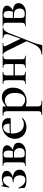

<svg xmlns="http://www.w3.org/2000/svg" viewBox="1218 -1668 724 3201"><g transform="rotate(-90 1580.5 -67.0)"><path d="M258 -97Q258 -149 230.5 -177Q203 -205 142 -205Q138 -205 137 -210.5Q136 -216 142 -216Q197 -216 220.5 -236Q244 -256 244 -297Q244 -336 228 -357Q212 -378 181 -378Q145 -378 117.5 -351Q90 -324 66 -274Q65 -273 61 -273Q53 -273 54 -277L77 -407Q77 -409 81 -409Q84 -409 87 -407.5Q90 -406 89 -405Q88 -401 88 -395Q88 -378 104 -378Q115 -378 132 -385Q152 -392 169.5 -395.5Q187 -399 213 -399Q270 -399 302 -377Q334 -355 334 -316Q334 -277 293.5 -247Q253 -217 187 -208L189 -216Q265 -220 309 -188.5Q353 -157 353 -103Q353 -49 305 -18.5Q257 12 182 12Q106 12 61 -12Q54 -15 52 -18Q50 -21 49 -29L41 -120Q41 -123 46.5 -124Q52 -125 53 -121Q72 -68 106 -37.5Q140 -7 185 -7Q221 -7 239.5 -31Q258 -55 258 -97Z M568 -386Q608 -388 626 -388Q760 -388 760 -312Q760 -284 737.5 -257.5Q715 -231 667 -204L655 -211Q672 -239 672 -285Q672 -330 655 -350Q638 -370 601 -370Q582 -370 572.5 -365Q563 -360 559 -346Q555 -332 555 -303V-81Q555 -46 569 -31.5Q583 -17 623 -17Q712 -17 712 -100Q712 -145 687.5 -171Q663 -197 612 -197H521L520 -215H647Q725 -215 763.5 -192Q802 -169 802 -122Q802 -68 757 -33Q712 2 640 2Q627 2 585 0Q537 -2 517 -2L460 -1Q445 0 417 0Q414 0 414 -6Q414 -12 417 -12Q442 -12 454 -17Q466 -22 470.5 -36.5Q475 -51 475 -81V-305Q475 -335 470.5 -349.5Q466 -364 454.5 -369Q443 -374 418 -374Q415 -374 415 -380Q415 -386 418 -386L517 -385Z M867 -181Q867 -240 896 -289Q925 -338 975.5 -366.5Q1026 -395 1088 -395Q1148 -395 1180.5 -366Q1213 -337 1213 -280Q1213 -265 1210.5 -258Q1208 -251 1202 -251H1120Q1125 -375 1052 -375Q1007 -375 981.5 -334Q956 -293 956 -223Q956 -135 997 -83.5Q1038 -32 1113 -32Q1141 -32 1160 -39Q1179 -46 1210 -62L1212 -63Q1214 -63 1216.5 -59Q1219 -55 1217 -53Q1181 -19 1144 -3.5Q1107 12 1064 12Q1003 12 958.5 -15Q914 -42 890.5 -86Q867 -130 867 -181ZM926 -267 1148 -271V-251L927 -250Z M1266 263Q1292 263 1305 257.5Q1318 252 1323 237.5Q1328 223 1328 194V-305Q1328 -347 1312.5 -360.5Q1297 -374 1256 -374Q1254 -374 1254 -380Q1254 -386 1256 -386H1387Q1400 -386 1404 -381Q1408 -376 1408 -362V194Q1408 224 1415 238Q1422 252 1441 257.5Q1460 263 1501 263Q1504 263 1504 269Q1504 275 1501 275Q1465 275 1445 274L1367 273L1308 274Q1293 275 1266 275Q1263 275 1263 269Q1263 263 1266 263ZM1369 -18 1397 -79Q1425 -45 1453 -28Q1481 -11 1524 -11Q1574 -11 1603 -54.5Q1632 -98 1632 -184Q1632 -263 1596 -306Q1560 -349 1505 -349Q1469 -349 1440.5 -331Q1412 -313 1380 -277L1370 -287Q1421 -345 1467.5 -372Q1514 -399 1563 -399Q1605 -399 1641 -377Q1677 -355 1698.5 -313Q1720 -271 1720 -215Q1720 -136 1687 -85Q1654 -34 1603.5 -10.5Q1553 13 1501 13Q1464 13 1436.5 6Q1409 -1 1369 -18Z M1883 -204H2152V-182H1883ZM1787 -374Q1784 -374 1784 -380Q1784 -386 1787 -386Q1814 -386 1829 -385L1886 -384L1940 -385Q1956 -386 1982 -386Q1984 -386 1984 -380Q1984 -374 1982 -374Q1957 -374 1945 -368Q1933 -362 1928.5 -347.5Q1924 -333 1924 -303V-81Q1924 -51 1928.5 -36.5Q1933 -22 1945 -17Q1957 -12 1982 -12Q1984 -12 1984 -6Q1984 0 1982 0Q1955 0 1939 -1L1886 -2L1829 -1Q1814 0 1786 0Q1783 0 1783 -6Q1783 -12 1786 -12Q1811 -12 1823 -17Q1835 -22 1839.5 -36.5Q1844 -51 1844 -81V-305Q1844 -335 1839.5 -349.5Q1835 -364 1823.5 -369Q1812 -374 1787 -374ZM2056 -374Q2053 -374 2053 -380Q2053 -386 2056 -386Q2083 -386 2098 -385L2155 -384L2209 -385Q2225 -386 2251 -386Q2253 -386 2253 -380Q2253 -374 2251 -374Q2226 -374 2214 -368Q2202 -362 2197.5 -347.5Q2193 -333 2193 -303V-81Q2193 -51 2197.5 -36.5Q2202 -22 2214 -17Q2226 -12 2251 -12Q2253 -12 2253 -6Q2253 0 2251 0Q2224 0 2208 -1L2155 -2L2097 -1Q2082 0 2055 0Q2052 0 2052 -6Q2052 -12 2055 -12Q2080 -12 2092 -17Q2104 -22 2108.5 -36.5Q2113 -51 2113 -81V-305Q2113 -335 2108.5 -349.5Q2104 -364 2092.5 -369Q2081 -374 2056 -374Z M2506 -13 2504 33 2339 -303Q2316 -347 2304 -360.5Q2292 -374 2273 -374Q2271 -374 2271 -380Q2271 -386 2273 -386Q2299 -386 2313 -385L2352 -384L2420 -385Q2435 -386 2461 -386Q2464 -386 2464 -380Q2464 -374 2461 -374Q2434 -374 2421 -369.5Q2408 -365 2408 -354Q2408 -346 2414 -335L2544 -68L2511 -16L2604 -277Q2612 -303 2612 -320Q2612 -374 2545 -374Q2543 -374 2543 -380Q2543 -386 2545 -386Q2572 -386 2586 -385L2646 -384L2685 -385Q2696 -386 2720 -386Q2722 -386 2722 -380Q2722 -374 2720 -374Q2691 -374 2669.5 -350Q2648 -326 2629 -277L2473 120Q2445 195 2435 249Q2432 266 2429 270.5Q2426 275 2415 275H2276Q2273 275 2273 269Q2273 263 2276 263Q2318 258 2348 244.5Q2378 231 2404 199.5Q2430 168 2454 111Z M2895 -386Q2935 -388 2953 -388Q3087 -388 3087 -312Q3087 -284 3064.5 -257.5Q3042 -231 2994 -204L2982 -211Q2999 -239 2999 -285Q2999 -330 2982 -350Q2965 -370 2928 -370Q2909 -370 2899.5 -365Q2890 -360 2886 -346Q2882 -332 2882 -303V-81Q2882 -46 2896 -31.5Q2910 -17 2950 -17Q3039 -17 3039 -100Q3039 -145 3014.5 -171Q2990 -197 2939 -197H2848L2847 -215H2974Q3052 -215 3090.5 -192Q3129 -169 3129 -122Q3129 -68 3084 -33Q3039 2 2967 2Q2954 2 2912 0Q2864 -2 2844 -2L2787 -1Q2772 0 2744 0Q2741 0 2741 -6Q2741 -12 2744 -12Q2769 -12 2781 -17Q2793 -22 2797.5 -36.5Q2802 -51 2802 -81V-305Q2802 -335 2797.5 -349.5Q2793 -364 2781.5 -369Q2770 -374 2745 -374Q2742 -374 2742 -380Q2742 -386 2745 -386L2844 -385Z"/></g></svg>

Font: Cormorant Garamond SemiBold
Style: Regular
Weight: 600
Designer: Christian Thalmann (Catharsis Fonts)
Foundry: Catharsis Fonts
Version: Version 4.000